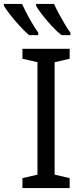

<svg xmlns="http://www.w3.org/2000/svg" viewBox="-77 -964 415 984"><path d="M280 0H38V-51L115 -69V-645L38 -663V-714H280V-663L203 -645V-69L280 -51ZM200 -944Q209 -923 223.5 -896Q238 -869 254 -842Q270 -815 284 -796V-784H238Q216 -801 189.5 -829.5Q163 -858 140.5 -887Q118 -916 108 -934V-944ZM36 -944Q52 -908 75 -867Q98 -826 119 -796V-784H72Q51 -802 25 -830Q-1 -858 -23.5 -887Q-46 -916 -57 -934V-944Z"/></svg>

Font: Noto Sans SemiCondensed
Style: Regular
Weight: 400
Width: 4
Designer: Monotype Design Team
Foundry: Monotype Imaging Inc.
Version: Version 2.013; ttfautohint (v1.8.4.7-5d5b)